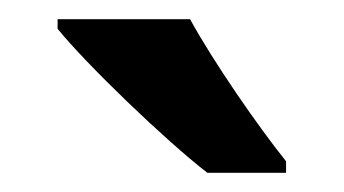

<svg xmlns="http://www.w3.org/2000/svg" viewBox="-20 -786 358 200"><path d="M178 -766H40V-756C70 -719 152 -640 196 -606H278V-618C249 -654 202 -722 178 -766Z"/></svg>

Font: Noto Sans Myanmar SemiCondensed SemiBold
Style: Regular
Weight: 600
Width: 4
Designer: Monotype Design Team
Foundry: Monotype Imaging Inc.
Version: Version 2.107